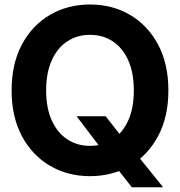

<svg xmlns="http://www.w3.org/2000/svg" viewBox="-20 -759 787 840"><path d="M315.3 -250.2H442.6L509.9 -163.8L570 -93.3L693.7 60.4H556.9L475.7 -42.8L428.8 -100.8ZM373.7 11.7Q275.9 11.7 198.2 -34Q120.5 -79.7 75.6 -163.9Q30.8 -248.1 30.8 -363.3Q30.8 -479.5 75.6 -563.8Q120.5 -648.1 198.2 -693.7Q275.9 -739.3 373.7 -739.3Q471.7 -739.3 549.2 -693.7Q626.7 -648.1 671.7 -563.8Q716.7 -479.5 716.7 -363.3Q716.7 -247.8 671.7 -163.6Q626.7 -79.4 549.2 -33.9Q471.7 11.7 373.7 11.7ZM373.7 -120.9Q429.9 -120.9 473.2 -149.3Q516.5 -177.7 541 -232Q565.5 -286.2 565.5 -363.3Q565.5 -440.9 541 -495.3Q516.5 -549.8 473.2 -578.2Q429.9 -606.6 373.7 -606.6Q317.8 -606.6 274.5 -578.2Q231.2 -549.8 206.6 -495.3Q181.9 -440.9 181.9 -363.3Q181.9 -286.2 206.6 -232Q231.2 -177.7 274.5 -149.3Q317.8 -120.9 373.7 -120.9Z"/></svg>

Font: Inter Khmer Looped
Style: Regular
Weight: 400
Designer: Rasmus Andersson, Sovichet Tep
Foundry: Anagata Design
Version: Version 1.000